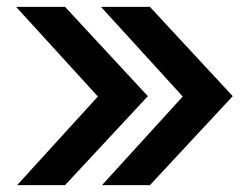

<svg xmlns="http://www.w3.org/2000/svg" viewBox="-20 -541 719 561"><path d="M418 -521 660 -260 418 0H278L514 -259L275 -521ZM170 -521 412 -260 170 0H30L266 -259L27 -521Z"/></svg>

Font: Red Hat Display ExtraBold
Style: Regular
Weight: 800
Designer: Pentagram, MCKL
Foundry: Pentagram, MCKL
Version: Version 1.023